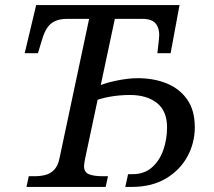

<svg xmlns="http://www.w3.org/2000/svg" viewBox="-20 -734 841 754"><path d="M84 0 93 -42H116Q139 -42 158.5 -47Q178 -52 193 -67.5Q208 -83 214 -114L330 -660H245Q216 -660 197 -651.5Q178 -643 166 -625.5Q154 -608 146 -581L129 -525H77L122 -714H685L650 -525H598L604 -578Q609 -615 594.5 -637.5Q580 -660 538 -660H431L314 -110Q313 -104 311.5 -95.5Q310 -87 310 -82Q310 -57 330 -49.5Q350 -42 381 -42H404L395 0ZM472 0 483 -50H500Q546 -50 576 -76Q606 -102 621 -144Q636 -186 636 -234Q636 -298 596.5 -329.5Q557 -361 490 -361Q450 -361 410.5 -354Q371 -347 335 -332L346 -387Q383 -406 433 -416.5Q483 -427 520 -427Q584 -427 634.5 -406.5Q685 -386 715 -343.5Q745 -301 745 -234Q745 -173 716 -119.5Q687 -66 631.5 -33Q576 0 498 0Z"/></svg>

Font: Noto Serif
Style: Italic
Weight: 400
Italic angle: -12°
Designer: Monotype Design Team
Foundry: Monotype Imaging Inc.
Version: Version 2.013